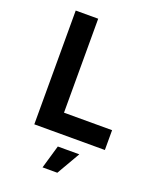

<svg xmlns="http://www.w3.org/2000/svg" viewBox="-171 -829 944 1156"><g transform="rotate(20 301.0 -251.0)"><path d="M109.9 0H562V-127H253.9V-729H109.9ZM245.1 226.6H339.8L426.3 77.1H288.6Z"/></g></svg>

Font: Hack
Style: Bold
Weight: 700
Monospace: yes
Designer: Christopher Simpkins
Foundry: Christopher Simpkins
Version: Version 2.010